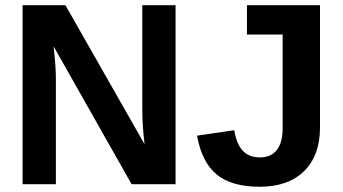

<svg xmlns="http://www.w3.org/2000/svg" viewBox="-20 -708 1318 738"><path d="M485.8 0 186 -529.8Q194.8 -452.6 194.8 -405.8V0H66.9V-688H231.4L535.6 -153.8Q526.9 -227.5 526.9 -288.1V-688H654.8V0ZM978 9.8Q871.1 9.8 813.7 -36.6Q756.3 -83 737.3 -186.5L880.4 -207.5Q889.2 -154.3 913.1 -128.7Q937 -103 979 -103Q1022 -103 1044.2 -131.8Q1066.4 -160.6 1066.4 -214.4V-575.2H929.2V-688H1210V-217.8Q1210 -110.4 1148.9 -50.3Q1087.9 9.8 978 9.8Z"/></svg>

Font: Arial
Style: Bold
Weight: 700
Designer: Steve Matteson
Foundry: Ascender Corporation
Version: Version 2.00.3